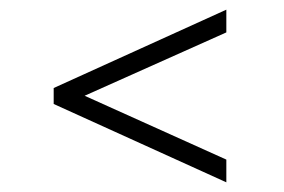

<svg xmlns="http://www.w3.org/2000/svg" viewBox="-20 -424 587 397"><path d="M448 -404V-357L155 -226L448 -94V-47L91 -209V-242Z"/></svg>

Font: Bona Nova SC
Style: Regular
Weight: 400
Designer: Mateusz Machalski
Foundry: Capitalics
Version: Version 4.001; ttfautohint (v1.8.4.7-5d5b)